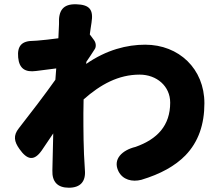

<svg xmlns="http://www.w3.org/2000/svg" viewBox="-20 -827 1020 898"><path d="M847 -100C908 -163 936 -245 936 -344C936 -505 817 -618 659 -618C574 -618 478 -594 383 -528L384 -538C397 -556 411 -579 423 -597C430 -607 430 -625 420 -639L400 -666C403 -686 405 -704 408 -721C418 -782 399 -805 337 -807C275 -809 253 -778 256 -716C256 -715 256 -715 256 -714L253 -648C216 -643 180 -639 154 -637C148 -637 142 -636 137 -636C82 -636 60 -613 65 -558C70 -506 98 -488 149 -495L157 -496L243 -507L239 -454C191 -386 122 -296 68 -227C41 -193 46 -165 71 -130C107 -79 139 -72 175 -123C193 -149 211 -176 229 -203L225 -31C225 -31 225 -30 225 -30C223 23 249 51 302 51C356 51 382 22 377 -32C377 -32 377 -33 377 -33C370 -128 370 -224 370 -298L371 -362C450 -432 534 -478 633 -478C713 -478 776 -424 776 -347C776 -240 716 -176 614 -140C552 -125 506 -83 534 -26C554 14 598 25 641 14C731 -13 799 -51 847 -100Z"/></svg>

Font: GenSenRounded2 TW H
Style: Regular
Weight: 900
Version: Version 2.100;PS 2.1;hotconv 16.6.51;makeotf.lib2.5.65220 DE